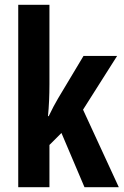

<svg xmlns="http://www.w3.org/2000/svg" viewBox="-20 -780 515 800"><path d="M186 -429Q186 -359 180 -296H183Q193 -317 203 -336Q213 -355 222 -370L328 -547H468L326 -323L475 0H332L236 -226L186 -176V0H56V-760H186Z"/></svg>

Font: Noto Sans Lao UI ExtCond
Style: Bold
Weight: 700
Width: 2
Designer: Monotype Design Team
Foundry: Monotype Imaging Inc.
Version: Version 2.000; ttfautohint (v1.8.4.7-5d5b)